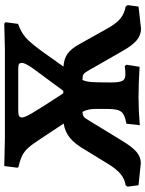

<svg xmlns="http://www.w3.org/2000/svg" viewBox="92 -776 696 921"><g transform="rotate(-90 440.5 -316.0)"><path d="M876 -52 869 0 763 12Q732 12 706.5 -9.5Q681 -31 654 -80L560 -244Q551 -260 543 -264.5Q535 -269 517 -269Q509 -252 507 -226.5Q505 -201 505 -132Q505 -91 513 -77Q521 -63 543 -63Q559 -63 584 -66L590 -58L580 5Q497 0 434 0Q373 0 300 6L307 -58Q338 -64 352.5 -72.5Q367 -81 372.5 -99Q378 -117 378 -153V-203Q378 -224 375 -238.5Q372 -253 364 -269Q349 -268 341.5 -263Q334 -258 325 -242L226 -80Q196 -30 171.5 -9.5Q147 11 118 11L12 0L5 -53L12 -62Q41 -66 65 -85.5Q89 -105 113 -144L181 -255Q209 -304 238.5 -328.5Q268 -353 308 -359L233 -472Q208 -511 191 -529.5Q174 -548 154 -558Q134 -568 99 -576L96 -581L104 -644L234 -641H665L787 -644L794 -638L786 -578Q745 -563 720 -541Q695 -519 652 -460L581 -360Q618 -358 642.5 -340.5Q667 -323 688 -285L767 -144Q789 -105 813 -86Q837 -67 869 -62ZM337 -558Q337 -546 357.5 -511Q378 -476 421 -410Q444 -376 453 -361H465L572 -506Q599 -545 599 -559Q599 -570 593 -573.5Q587 -577 568 -577H371Q351 -577 344 -573Q337 -569 337 -558Z"/></g></svg>

Font: Alegreya
Style: Bold
Weight: 700
Designer: Juan Pablo del Peral
Foundry: Huerta Tipografica
Version: Version 2.008; ttfautohint (v1.8)